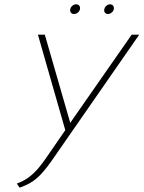

<svg xmlns="http://www.w3.org/2000/svg" viewBox="-20 -861 666 891"><path d="M333 -841Q324 -841 316 -834.5Q308 -828 306 -818Q304 -809 309 -802.5Q314 -796 323 -796Q333 -796 341 -802.5Q349 -809 351 -818Q353 -828 348 -834.5Q343 -841 333 -841ZM491 -841Q482 -841 474 -834.5Q466 -828 464 -818Q462 -809 467 -802.5Q472 -796 481 -796Q490 -796 498 -802.5Q506 -809 508 -818Q510 -828 505 -834.5Q500 -841 491 -841ZM591 -700 306 -291 188 -700H156L283 -257L187 -118Q175 -101 158 -80.5Q141 -60 117 -41Q93 -22 58 -9L71 10Q96 1 115.5 -9.5Q135 -20 151 -34Q167 -48 183 -67Q199 -86 217 -111L626 -700Z"/></svg>

Font: Advent Pro ExtraLight
Style: Italic
Weight: 250
Italic angle: -12°
Version: Version 3.000